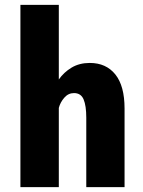

<svg xmlns="http://www.w3.org/2000/svg" viewBox="-20 -770 590 790"><path d="M64 0V-750H222V-443Q242.5 -472.5 274.5 -491.8Q306.5 -511 349.5 -511Q416.5 -511 454.5 -463.8Q492.5 -416.5 492.5 -323.5V0H335V-285.5Q335 -335 324 -361Q313 -387 284.5 -387Q261 -387 244.5 -368Q228 -349 222 -326V0Z"/></svg>

Font: Trispace SemiCondensed
Style: Bold
Weight: 700
Width: 4
Designer: Tyler Finck
Foundry: Etcetera Type Company
Version: Version 1.210; ttfautohint (v1.8.3)